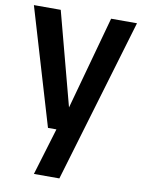

<svg xmlns="http://www.w3.org/2000/svg" viewBox="-86 -605 654 884"><g transform="rotate(10 241.0 -163.0)"><path d="M162 0 0 -545.5H125.5L241 -109.5L361 -545.5H482L254 220H135L201.5 0Z"/></g></svg>

Font: Encode Sans Condensed Condensed SemiBold
Style: Regular
Weight: 600
Width: 3
Designer: Multiple Designers
Foundry: Impallari Type
Version: Version 3.000; ttfautohint (v1.8.3) -l 8 -r 50 -G 200 -x 14 